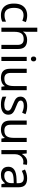

<svg xmlns="http://www.w3.org/2000/svg" viewBox="1608 -2408 810 4065"><g transform="rotate(90 2012.5 -375.0)"><path d="M300 10Q229 10 173.5 -19Q118 -48 86.5 -109Q55 -170 55 -265Q55 -364 88 -426Q121 -488 177.5 -517Q234 -546 306 -546Q347 -546 385 -537.5Q423 -529 447 -517L420 -444Q396 -453 364 -461Q332 -469 304 -469Q146 -469 146 -266Q146 -169 184.5 -117.5Q223 -66 299 -66Q343 -66 376.5 -75Q410 -84 438 -97V-19Q411 -5 378.5 2.5Q346 10 300 10Z M653 -537Q653 -497 648 -462H654Q680 -503 724.5 -524Q769 -545 821 -545Q919 -545 968 -498.5Q1017 -452 1017 -349V0H930V-343Q930 -472 810 -472Q720 -472 686.5 -421.5Q653 -371 653 -277V0H565V-760H653Z M1228 -737Q1248 -737 1263.5 -723.5Q1279 -710 1279 -681Q1279 -653 1263.5 -639Q1248 -625 1228 -625Q1206 -625 1191 -639Q1176 -653 1176 -681Q1176 -710 1191 -723.5Q1206 -737 1228 -737ZM1271 -536V0H1183V-536Z M1889 -536V0H1817L1804 -71H1800Q1774 -29 1728 -9.5Q1682 10 1630 10Q1533 10 1484 -36.5Q1435 -83 1435 -185V-536H1524V-191Q1524 -63 1643 -63Q1732 -63 1766.5 -113Q1801 -163 1801 -257V-536Z M2408 -148Q2408 -70 2350 -30Q2292 10 2194 10Q2138 10 2097.5 1Q2057 -8 2026 -24V-104Q2058 -88 2103.5 -74.5Q2149 -61 2196 -61Q2263 -61 2293 -82.5Q2323 -104 2323 -140Q2323 -160 2312 -176Q2301 -192 2272.5 -208Q2244 -224 2191 -244Q2139 -264 2102 -284Q2065 -304 2045 -332Q2025 -360 2025 -404Q2025 -472 2080.5 -509Q2136 -546 2226 -546Q2275 -546 2317.5 -536.5Q2360 -527 2397 -510L2367 -440Q2333 -454 2296 -464Q2259 -474 2220 -474Q2166 -474 2137.5 -456.5Q2109 -439 2109 -409Q2109 -387 2122 -371.5Q2135 -356 2165.5 -341.5Q2196 -327 2247 -307Q2298 -288 2334 -268Q2370 -248 2389 -219.5Q2408 -191 2408 -148Z M2986 -536V0H2914L2901 -71H2897Q2871 -29 2825 -9.5Q2779 10 2727 10Q2630 10 2581 -36.5Q2532 -83 2532 -185V-536H2621V-191Q2621 -63 2740 -63Q2829 -63 2863.5 -113Q2898 -163 2898 -257V-536Z M3406 -546Q3421 -546 3438.5 -544.5Q3456 -543 3469 -540L3458 -459Q3445 -462 3429.5 -464Q3414 -466 3400 -466Q3359 -466 3323 -443.5Q3287 -421 3265.5 -380.5Q3244 -340 3244 -286V0H3156V-536H3228L3238 -438H3242Q3268 -482 3309 -514Q3350 -546 3406 -546Z M3752 -545Q3850 -545 3897 -502Q3944 -459 3944 -365V0H3880L3863 -76H3859Q3824 -32 3785.5 -11Q3747 10 3679 10Q3606 10 3558 -28.5Q3510 -67 3510 -149Q3510 -229 3573 -272.5Q3636 -316 3767 -320L3858 -323V-355Q3858 -422 3829 -448Q3800 -474 3747 -474Q3705 -474 3667 -461.5Q3629 -449 3596 -433L3569 -499Q3604 -518 3652 -531.5Q3700 -545 3752 -545ZM3778 -259Q3678 -255 3639.5 -227Q3601 -199 3601 -148Q3601 -103 3628.5 -82Q3656 -61 3699 -61Q3767 -61 3812 -98.5Q3857 -136 3857 -214V-262Z"/></g></svg>

Font: Noto Sans Syriac Eastern
Style: Regular
Weight: 400
Designer: Patrick Giasson and the Monotype Design Team
Foundry: Monotype Imaging Inc.
Version: Version 3.001; ttfautohint (v1.8.4.7-5d5b)